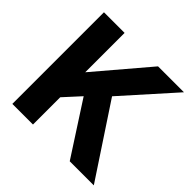

<svg xmlns="http://www.w3.org/2000/svg" viewBox="-165 -807 964 964"><g transform="rotate(45 317.0 -325.0)"><path d="M48 -650.5H194.5V-371L432 -650.5H616L375 -381L626.5 0H455.5L274 -280.5L194.5 -193.5V0H48Z"/></g></svg>

Font: Overused Grotesk
Style: Bold
Weight: 710
Version: Version 0.004